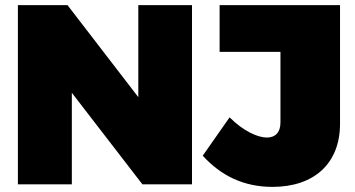

<svg xmlns="http://www.w3.org/2000/svg" viewBox="-20 -721 1390 751"><path d="M521 -341 244 -701H50V0H261V-358L537 0H731V-701H521ZM839 -701V-518H1077V-242C1077 -202 1056 -183 1024 -183C989 -183 933 -207 878 -262L773 -112C844 -34 933 10 1046 10C1207 10 1310 -80 1310 -237V-701Z"/></svg>

Font: Montserrat-Arabic Black
Style: Regular
Weight: 900
Designer: Mohamed Gaber
Foundry: Kief Type Foundry
Version: Version 5.008;PS 005.008;hotconv 1.0.88;makeotf.lib2.5.64775